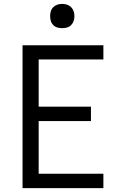

<svg xmlns="http://www.w3.org/2000/svg" viewBox="-20 -968 640 988"><path d="M96 0V-735H512V-662H179V-419H448V-345H179V-74H512V0ZM300 -823Q287 -823 275 -826.5Q263 -830 254 -839Q245 -848 241.5 -860Q238 -872 238 -885Q238 -898 241.5 -910Q245 -922 254 -931Q263 -940 275 -944Q287 -948 300 -948Q313 -948 325 -944Q337 -940 346 -931Q355 -922 359 -910Q363 -898 363 -885Q363 -872 359 -860Q355 -848 346 -839Q337 -830 325 -826.5Q313 -823 300 -823Z"/></svg>

Font: Iosevka Aile
Style: Regular
Weight: 400
Designer: Belleve Invis
Foundry: Belleve Invis
Version: Version 28.0.1; ttfautohint (v1.8.4)